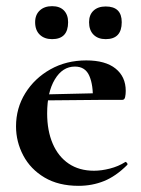

<svg xmlns="http://www.w3.org/2000/svg" viewBox="-20 -591 458 623"><path d="M235 12Q170 12 124.5 -15Q79 -42 55.5 -86.5Q32 -131 32 -181Q32 -240 62 -288.5Q92 -337 143.5 -366Q195 -395 260 -395Q322 -395 355 -368.5Q388 -342 388 -296Q388 -285 386 -276Q384 -267 377 -267H281Q283 -314 270 -344.5Q257 -375 223 -375Q183 -375 158 -333.5Q133 -292 133 -223Q133 -167 151 -125Q169 -83 203 -60Q237 -37 285 -37Q309 -37 336.5 -44Q364 -51 386 -65Q388 -67 391.5 -63Q395 -59 393 -56Q356 -19 317.5 -3.5Q279 12 235 12ZM98 -265 97 -284 316 -289V-267ZM149 -464Q124 -464 109 -478.5Q94 -493 94 -519Q94 -543 109 -557Q124 -571 149 -571Q174 -571 187.5 -557Q201 -543 201 -519Q201 -464 149 -464ZM323 -464Q298 -464 283.5 -478.5Q269 -493 269 -519Q269 -543 283.5 -556.5Q298 -570 323 -570Q375 -570 375 -519Q375 -464 323 -464Z"/></svg>

Font: Cormorant
Style: Bold
Weight: 700
Designer: Christian Thalmann (Catharsis Fonts)
Foundry: Catharsis Fonts
Version: Version 4.000